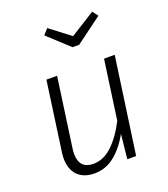

<svg xmlns="http://www.w3.org/2000/svg" viewBox="-142 -869 856 980"><g transform="rotate(-20 286.5 -379.0)"><path d="M80 -115Q80 -132 83 -151L135 -523H193L141 -153Q138 -135 138 -119Q138 -37 215 -37Q270 -37 317.5 -82Q365 -127 403 -202L448 -523H506L432 0H384L398 -133Q361 -66 312.5 -27.5Q264 11 204 11Q145 11 112.5 -22Q80 -55 80 -115ZM496 -739 353 -633H317L202 -739L229 -769L339 -685L473 -769Z"/></g></svg>

Font: FiraGO Light
Style: Italic
Weight: 300
Italic angle: -8°
Designer: bBox Type GmbH
Foundry: bBox Type GmbH
Version: Version 1.001